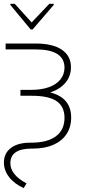

<svg xmlns="http://www.w3.org/2000/svg" viewBox="-24 -754 448 987"><path d="M340.8 -408.2Q340.8 -362.8 312.7 -329.1Q284.7 -295.4 234.4 -278.8Q341.8 -251.5 341.8 -149.4Q341.8 -101.1 318.1 -64.9Q294.4 -28.8 250.2 -9.5Q206.1 9.8 145.5 9.8H139.6Q29.3 9.8 29.3 85Q29.3 114.7 50.3 140.9Q71.3 167 112.3 188.5L97.7 212.9Q49.3 190.9 22.7 156.2Q-3.9 121.6 -3.9 82Q-3.9 33.7 32 6.6Q67.9 -20.5 130.9 -20.5H135.7Q219.2 -20.5 263.4 -53.5Q307.6 -86.4 307.6 -148.4Q307.6 -206.5 266.8 -234.1Q226.1 -261.7 139.6 -261.7H81.1V-292H135.7Q188.5 -292 227.3 -305.9Q266.1 -319.8 286.9 -345.9Q307.6 -372.1 307.6 -407.2Q306.2 -500 159.2 -500H4.9V-530.3H159.2Q246.6 -530.3 293.7 -498.5Q340.8 -466.8 340.8 -408.2ZM138.7 -638.7 229.5 -734.4H252V-728.5L143.6 -602.5H133.8L29.3 -728.5V-734.4H51.8Z"/></svg>

Font: Pretendard Thin
Style: Regular
Weight: 100
Designer: Base glyphs from Inter by Rasmus Andersson; Hangeul glyphs from Noto Sans CJK(Source Han Sans) by Jang Soo-young and Kan
Foundry: Kil Hyung-jin
Version: Version 1.309